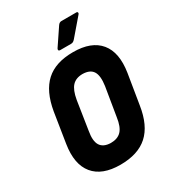

<svg xmlns="http://www.w3.org/2000/svg" viewBox="-204 -949 947 1062"><g transform="rotate(-30 269.5 -418.0)"><path d="M247 8Q131 8 78 -56.5Q25 -121 44 -242L74 -432Q94 -550 156 -606.5Q218 -663 330 -663Q447 -663 500 -598.5Q553 -534 534 -413L503 -223Q485 -105 422.5 -48.5Q360 8 247 8ZM261 -123Q305 -123 328.5 -148Q352 -173 360 -230L390 -412Q399 -474 381 -502.5Q363 -531 316 -532Q273 -532 249.5 -507Q226 -482 216 -424L188 -243Q177 -182 195.5 -153Q214 -124 261 -123ZM274 -708Q267 -708 265 -713Q263 -718 267 -724L339 -831Q348 -844 361 -844H456Q463 -844 464.5 -838.5Q466 -833 461 -828L370 -722Q364 -715 358 -711.5Q352 -708 344 -708Z"/></g></svg>

Font: Sofia Sans Condensed Black
Style: Italic
Weight: 900
Italic angle: -9°
Version: Version 4.100